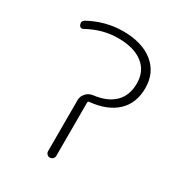

<svg xmlns="http://www.w3.org/2000/svg" viewBox="-175 -856 904 972"><g transform="rotate(30 277.0 -370.0)"><path d="M83 -650Q75 -645 67.5 -648Q60 -651 57 -659Q49 -679 67 -689Q161 -740 263 -740Q374 -740 438.5 -688Q503 -636 503 -546Q503 -458 448 -406Q393 -354 292 -344Q284 -344 284 -335V-24Q284 -14 276.5 -7Q269 0 259.5 0Q250 0 243 -7Q236 -14 236 -24V-322Q236 -345 252 -362.5Q268 -380 292 -383Q372 -393 413 -434.5Q454 -476 454 -545Q454 -617 402.5 -657Q351 -697 258 -697Q168 -697 83 -650Z"/></g></svg>

Font: Rounded Mplus 1c Light
Style: Regular
Weight: 300
Version: Version 1.059.20150529